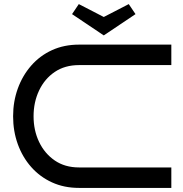

<svg xmlns="http://www.w3.org/2000/svg" viewBox="-20 -918 894 938"><path d="M817 0H366Q293 0 234 -27Q175 -54 132.5 -102Q90 -150 67 -213.5Q44 -277 44 -350Q44 -422 67 -485.5Q90 -549 132.5 -597.5Q175 -646 234 -673Q293 -700 366 -700H817V-600H366Q297 -600 247.5 -566.5Q198 -533 171 -476Q144 -419 144 -350Q144 -281 171 -224.5Q198 -168 247.5 -134Q297 -100 366 -100H817ZM365 -898 487 -835 609 -898 642 -849 487 -745 332 -849Z"/></svg>

Font: Bruno Ace SC
Style: Regular
Weight: 400
Version: Version 1.100; ttfautohint (v1.8.4.7-5d5b);gftools[0.9.27]